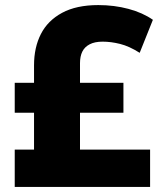

<svg xmlns="http://www.w3.org/2000/svg" viewBox="-20 -736 640 756"><path d="M38 0V-147H114V-292H38V-410H114V-479Q114 -549 141 -602Q168 -655 224.5 -685.5Q281 -716 367 -716Q430 -716 486 -701Q542 -686 582 -658L530 -528Q489 -554 453 -563Q417 -572 384 -572Q353 -572 333 -561.5Q313 -551 304 -532.5Q295 -514 295 -487V-410H466V-292H295V-147H571V0Z"/></svg>

Font: Nunito Sans 9pt Black
Style: Regular
Weight: 900
Version: Version 3.101;gftools[0.9.27]